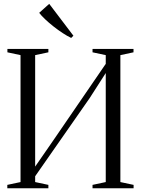

<svg xmlns="http://www.w3.org/2000/svg" viewBox="-20 -1004 752 1024"><path d="M19 0V-18L89.5 -33V-710L19.5 -725V-743H238V-725L167.5 -710V-115.5L268.5 -261.5L544 -663.5V-710L473.5 -725V-743H692V-725L622 -710V-33L692.5 -18V0H473.5V-18L544 -33V-614.5L458 -480.5L167.5 -64V-33L238 -18V0ZM359 -802Q339 -811.5 314.5 -827.5Q290 -843.5 265.5 -862.8Q241 -882 220.8 -901.2Q200.5 -920.5 189 -935.5L242.5 -983.5L371.5 -813.5L360 -802Z"/></svg>

Font: Merriweather 144pt Light
Style: Regular
Weight: 300
Version: Version 2.100